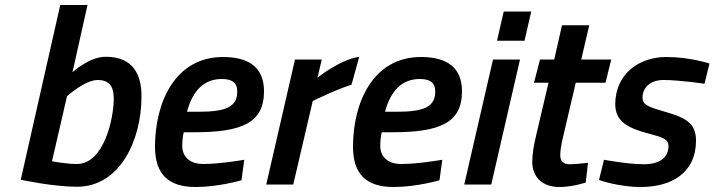

<svg xmlns="http://www.w3.org/2000/svg" viewBox="-20 -738 2858 768"><path d="M287 -82C243 -82 188 -93 188 -93L248 -353C248 -353 319 -418 371 -418C426 -418 435 -381 435 -342C435 -267 397 -82 287 -82ZM403 -511C336 -511 270 -449 270 -449L330 -718H221L63 -19C63 -19 192 9 288 9C459 9 546 -176 546 -353C546 -435 516 -511 403 -511Z M728 -291C750 -373 794 -422 867 -422C906 -422 929 -409 929 -372C929 -311 885 -291 775 -291H728ZM792 -82C745 -82 709 -106 709 -155C709 -172 711 -194 715 -209H757C947 -209 1036 -246 1036 -373C1036 -471 972 -510 872 -510C680 -510 600 -328 600 -151C600 -40 655 10 762 10C855 10 946 -17 946 -17L957 -99C957 -99 862 -82 792 -82Z M1153 0 1231 -334C1231 -334 1331 -383 1386 -399L1417 -511C1336 -498 1250 -427 1250 -427L1267 -500H1160L1045 0Z M1520 -291C1542 -373 1586 -422 1659 -422C1698 -422 1721 -409 1721 -372C1721 -311 1677 -291 1567 -291H1520ZM1584 -82C1537 -82 1501 -106 1501 -155C1501 -172 1503 -194 1507 -209H1549C1739 -209 1828 -246 1828 -373C1828 -471 1764 -510 1664 -510C1472 -510 1392 -328 1392 -151C1392 -40 1447 10 1554 10C1647 10 1738 -17 1738 -17L1749 -99C1749 -99 1654 -82 1584 -82Z M2078 -575 2105 -692H1995L1968 -575ZM1945 0 2060 -500H1952L1837 0Z M2425 -500H2305L2337 -637H2228L2197 -500H2140L2116 -407H2174L2124 -194C2116 -161 2109 -123 2109 -91C2109 -32 2147 10 2218 10C2271 10 2323 -8 2323 -8L2332 -87C2332 -87 2286 -81 2260 -81C2232 -81 2221 -94 2221 -118C2221 -135 2226 -164 2231 -185L2283 -407H2402Z M2818 -484C2818 -484 2739 -510 2645 -510C2535 -510 2441 -441 2441 -321C2441 -251 2493 -225 2577 -203C2631 -189 2654 -181 2654 -154C2654 -108 2619 -81 2555 -81C2491 -81 2396 -99 2396 -99L2376 -18C2376 -18 2454 10 2543 10C2669 10 2764 -49 2764 -175C2764 -251 2716 -269 2630 -294C2568 -312 2550 -321 2550 -348C2550 -386 2580 -418 2634 -418C2699 -418 2798 -403 2798 -403L2818 -484Z"/></svg>

Font: RazerF5 SemiBold
Style: Italic
Weight: 600
Foundry: Razer Inc.
Version: Version 2